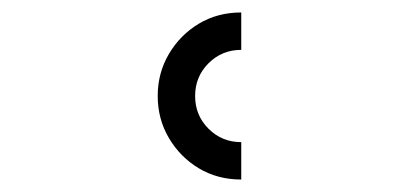

<svg xmlns="http://www.w3.org/2000/svg" viewBox="-20 -780 640 308"><path d="M367 -492Q329 -492 299 -510Q269 -528 251 -558.5Q233 -589 233 -626Q233 -663 251 -693.5Q269 -724 299 -742Q329 -760 367 -760V-700Q336 -700 314.5 -678.5Q293 -657 293 -626Q293 -595 314.5 -573.5Q336 -552 367 -552Z"/></svg>

Font: PlemolJP35 Console
Style: Regular
Weight: 400
Version: v2.0.3; ttfautohint (v1.8.4.7-5d5b-dirty) -l 6 -r 45 -G 200 